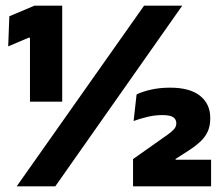

<svg xmlns="http://www.w3.org/2000/svg" viewBox="-20 -659 780 679"><path d="M86 -299.5V-525.5H81L9 -495L13 -601.5L102 -639H200V-299.5ZM39 0 489.5 -639H624.5L175.5 0ZM450.5 0V-96.5L542 -161Q560 -174 573.8 -183.5Q587.5 -193 595.5 -202.2Q603.5 -211.5 603.5 -222.5V-223.5Q603.5 -236.5 593 -244.2Q582.5 -252 553 -252Q527 -252 499.5 -245.2Q472 -238.5 452.5 -231L463 -325Q483 -335 514 -342Q545 -349 581.5 -349Q651.5 -349 687.5 -320.2Q723.5 -291.5 723.5 -242.5V-239Q723.5 -215 715.5 -196Q707.5 -177 690.8 -160.5Q674 -144 647 -126.5L601 -97V-80L545.5 -94H726.5V0Z"/></svg>

Font: Anek Bangla ExtraBold
Style: Regular
Weight: 800
Designer: Sulekha Rajkumar (Bangla), Yesha Goshar (Latin)
Foundry: Ek Type
Version: Version 1.003